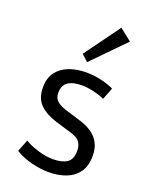

<svg xmlns="http://www.w3.org/2000/svg" viewBox="-141 -815 692 893"><g transform="rotate(20 205.0 -368.5)"><path d="M213.4 5.4Q172.9 5.4 128.4 -5.6Q84 -16.6 46.4 -39.1L69.8 -98.6Q98.6 -81.5 137.7 -69.8Q176.8 -58.1 211.4 -58.1Q255.9 -58.1 280.3 -74.5Q304.7 -90.8 304.7 -132.8Q304.7 -158.7 292.7 -175.8Q280.8 -192.9 247.6 -202.6L168 -226.6Q116.2 -242.2 85 -272Q53.7 -301.8 53.7 -356.4Q53.7 -403.8 76.4 -433.3Q99.1 -462.9 137.2 -476.8Q175.3 -490.7 221.2 -490.7Q255.4 -490.7 291.3 -482.9Q327.1 -475.1 357.9 -460.9L335 -401.9Q309.6 -413.1 278.8 -420.2Q248 -427.2 221.7 -427.2Q177.7 -427.2 153.6 -410.9Q129.4 -394.5 129.4 -358.4Q129.4 -331.5 144.8 -317.4Q160.2 -303.2 194.3 -292.5L269 -269.5Q303.2 -259.3 328.1 -241.9Q353 -224.6 366.7 -198.7Q380.4 -172.9 380.4 -136.2Q380.4 -85.4 358.2 -54.4Q335.9 -23.4 298.1 -9Q260.3 5.4 213.4 5.4ZM206.5 -536.6 174.3 -566.4 301.8 -741.7 361.3 -694.8Z"/></g></svg>

Font: Anaheim Medium
Style: Regular
Weight: 500
Version: Version 2.001